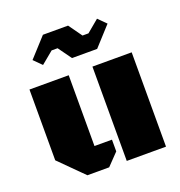

<svg xmlns="http://www.w3.org/2000/svg" viewBox="-136 -876 931 992"><g transform="rotate(-20 329.5 -380.5)"><path d="M608.4 -518.6V0H392.6V-518.6ZM262.2 -129.4H358.4V-64.9L295.9 0H176.3L46.4 -129.4V-518.6H262.2ZM346.7 -760.7 399.4 -687H432.1L499.5 -743.2L542 -700.7L446.8 -596.2H308.6L255.9 -669.4H223.1L155.8 -613.8L113.3 -656.2L208.5 -760.7Z"/></g></svg>

Font: Black Ops One
Style: Regular
Weight: 400
Designer: James Grieshaber
Foundry: James Grieshaber
Version: Version 1.002